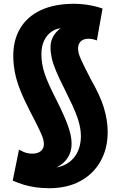

<svg xmlns="http://www.w3.org/2000/svg" viewBox="-20 -770 635 1011"><path d="M239 221Q203 221 170 216.5Q137 212 106.5 203Q76 194 47 181L80 18Q93 25 104.5 30Q116 35 127.5 37Q139 39 150 39Q169 39 182.5 33Q196 27 203.5 16Q211 5 211 -11Q211 -30 203 -50.5Q195 -71 180 -102Q165 -133 141 -178Q106 -246 86.5 -295.5Q67 -345 59 -386Q51 -427 50 -467Q48 -555 85 -618.5Q122 -682 194 -716Q266 -750 369 -750Q408 -750 447 -743.5Q486 -737 520 -725L490 -557Q477 -562 466.5 -564Q456 -566 446 -566Q419 -566 405 -552Q391 -538 391 -514Q391 -503 394.5 -489.5Q398 -476 406.5 -457Q415 -438 427.5 -413Q440 -388 458 -353Q482 -311 499.5 -273.5Q517 -236 527 -202.5Q537 -169 542 -137.5Q547 -106 547 -75Q547 13 509 80Q471 147 402 184Q333 221 239 221ZM242 114Q285 114 315.5 100.5Q346 87 366.5 63.5Q387 40 396.5 10Q406 -20 406 -53Q406 -75 402 -97.5Q398 -120 388.5 -148.5Q379 -177 362 -214Q345 -251 320 -301Q291 -358 275 -396.5Q259 -435 252.5 -464Q246 -493 246 -521Q246 -553 260.5 -578.5Q275 -604 298 -620Q321 -636 347 -638L375 -604Q359 -614 345.5 -618Q332 -622 313 -622Q280 -622 254 -605Q228 -588 213 -557.5Q198 -527 198 -485Q198 -460 202 -434.5Q206 -409 215.5 -381Q225 -353 240.5 -319Q256 -285 278 -242Q299 -200 314 -166.5Q329 -133 338.5 -106Q348 -79 352.5 -56.5Q357 -34 357 -13Q357 28 337.5 59Q318 90 285 107.5Q252 125 209 124L172 98Q188 106 206.5 110Q225 114 242 114Z"/></svg>

Font: Georama ExtraCondensed Thin ExtraBold
Style: Regular
Weight: 800
Version: Version 1.001